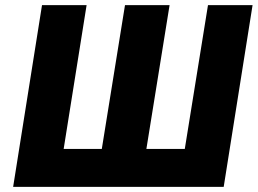

<svg xmlns="http://www.w3.org/2000/svg" viewBox="-20 -725 1000 745"><path d="M31 0 143 -705H316L227 -147H375L465 -705H638L548 -147H697L787 -705H960L848 0Z"/></svg>

Font: Nunito Sans 7pt Condensed Black
Style: Italic
Weight: 900
Width: 3
Italic angle: -9°
Designer: Vernon Adams
Foundry: Vernon Adams
Version: Version 3.101;gftools[0.9.27]